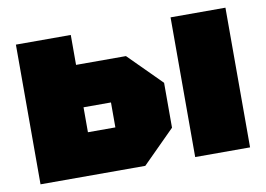

<svg xmlns="http://www.w3.org/2000/svg" viewBox="-65 -659 1050 758"><g transform="rotate(-10 460.0 -280.0)"><path d="M40 0V-560H260V-440H460L590 -310V-130L460 0ZM260 -170H370V-270H260ZM660 0V-560H880V0Z"/></g></svg>

Font: Tektur Black
Style: Regular
Weight: 900
Designer: Adam Jagosz
Foundry: Adam Jagosz
Version: Version 1.005;gftools[0.9.30]